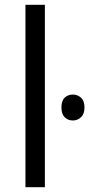

<svg xmlns="http://www.w3.org/2000/svg" viewBox="-20 -780 372 800"><path d="M167 0H86V-760H167ZM236 -332Q236 -360 249.5 -373Q263 -386 284 -386Q303 -386 317.5 -373Q332 -360 332 -332Q332 -305 317.5 -291.5Q303 -278 284 -278Q263 -278 249.5 -291.5Q236 -305 236 -332Z"/></svg>

Font: Stephens Clock
Style: Regular
Weight: 400
Designer: Peter Wiegel (catfonts.de) with slight modifications by DT1.org
Version: Version 0.9.1